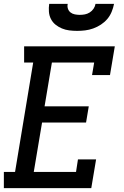

<svg xmlns="http://www.w3.org/2000/svg" viewBox="-21 -975 641 995"><path d="M-1 0V-84H57L151 -651H104V-735H574L549 -586H456L467 -651H248L210 -424H439L425 -340H197L154 -84H373L383 -149H477L452 0ZM379 -815Q358 -815 338 -817.5Q318 -820 300 -827.5Q282 -835 267 -847Q252 -859 243 -876.5Q234 -894 232.5 -914.5Q231 -935 234 -955H330Q327 -942 331 -930Q335 -918 344.5 -910.5Q354 -903 367 -900.5Q380 -898 392 -898Q406 -898 419 -900.5Q432 -903 444 -910.5Q456 -918 464 -930Q472 -942 474 -955H570Q566 -934 557.5 -913.5Q549 -893 535 -876.5Q521 -860 502 -847.5Q483 -835 462 -827.5Q441 -820 420 -817.5Q399 -815 379 -815Z"/></svg>

Font: Iosevka Slab MdExObl
Style: Regular
Weight: 500
Width: 7
Italic angle: -9°
Monospace: yes
Designer: Belleve Invis
Foundry: Belleve Invis
Version: Version 11.1.1; ttfautohint (v1.8.3)